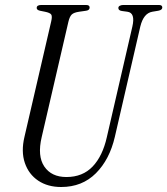

<svg xmlns="http://www.w3.org/2000/svg" viewBox="-20 -740 670 769"><path d="M225 9Q171 9 133 -16.5Q95 -42 79.5 -87.5Q64 -133 78 -192L185 -654Q190 -675 185 -682Q180 -689 160 -693L140 -697Q127 -700 127 -708Q127 -720 145 -720H325Q339 -720 339 -710Q339 -699 325 -697L297 -693Q276 -690 267.5 -682Q259 -674 254 -653L147 -191Q129 -115 157.5 -73Q186 -31 246 -31Q311 -31 351 -73Q391 -115 408 -191L510 -633Q523 -689 490 -693L468 -696Q454 -698 454 -708Q454 -714 460 -717Q466 -720 473 -720H617Q630 -720 630 -710Q630 -700 614 -697L590 -693Q555 -687 542 -634L440 -192Q419 -101 364 -46Q309 9 225 9Z"/></svg>

Font: Instrument Serif
Style: Italic
Weight: 400
Italic angle: -13°
Designer: Rodrigo Fuenzalida
Foundry: fragTYPE
Version: Version 1.000; ttfautohint (v1.8.4.7-5d5b);gftools[0.9.27]